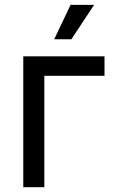

<svg xmlns="http://www.w3.org/2000/svg" viewBox="-20 -781 476 801"><path d="M416 -545.9V-464.8H165V0H77.1V-545.9ZM206.1 -617.2 274.4 -760.7H372.6L277.8 -617.2Z"/></svg>

Font: Inter-Regular
Style: Regular
Weight: 400
Designer: Rasmus Andersson
Foundry: rsms
Version: Version 4.000;git-a52131595